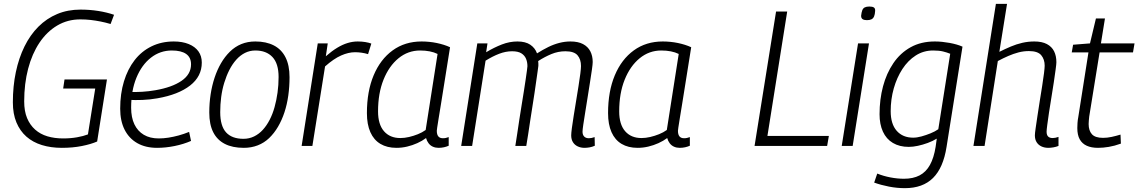

<svg xmlns="http://www.w3.org/2000/svg" viewBox="-20 -760 5929 1000"><path d="M302 10Q245 10 198 -4.5Q151 -19 117.5 -48.5Q84 -78 65.5 -122.5Q47 -167 47 -227Q47 -311 62.5 -384.5Q78 -458 107.5 -518Q137 -578 180 -621Q223 -664 278 -687Q333 -710 399 -710Q447 -710 491.5 -703Q536 -696 574 -683L556 -635Q529 -643 503.5 -648Q478 -653 452.5 -656Q427 -659 398 -659Q332 -659 278 -627Q224 -595 185.5 -537.5Q147 -480 126.5 -402Q106 -324 106 -232Q106 -181 121 -145Q136 -109 163 -85Q190 -61 227 -50Q264 -39 309 -39Q348 -39 381.5 -45Q415 -51 438 -60L476 -299H309L316 -346H537L486 -23Q454 -9 406.5 0.5Q359 10 302 10Z M655 -281Q686 -280 720.5 -282Q755 -284 789 -290Q876 -305 925.5 -339Q975 -373 975 -425Q975 -461 949.5 -479Q924 -497 875 -497Q814 -497 766 -459.5Q718 -422 690.5 -355Q663 -288 663 -199Q663 -148 680 -112.5Q697 -77 729 -58Q761 -39 807 -39Q831 -39 857 -43Q883 -47 910.5 -54.5Q938 -62 965 -73L975 -26Q936 -9 889.5 0.5Q843 10 798 10Q738 10 695 -14.5Q652 -39 629 -84.5Q606 -130 606 -194Q606 -272 625.5 -336Q645 -400 681 -446.5Q717 -493 769 -518.5Q821 -544 885 -544Q930 -544 963 -530.5Q996 -517 1013.5 -492.5Q1031 -468 1031 -434Q1031 -362 970 -314.5Q909 -267 800 -248Q761 -241 722 -239.5Q683 -238 650 -240Z M1250 10Q1191 10 1151 -10.5Q1111 -31 1090.5 -71.5Q1070 -112 1070 -174Q1070 -223 1077 -268.5Q1084 -314 1097.5 -355Q1111 -396 1131 -430.5Q1151 -465 1177.5 -491Q1204 -517 1237 -530.5Q1270 -544 1310 -544Q1366 -544 1406 -523.5Q1446 -503 1467 -461.5Q1488 -420 1488 -358Q1488 -309 1481.5 -262.5Q1475 -216 1461.5 -175Q1448 -134 1428 -100Q1408 -66 1382 -41Q1356 -16 1322.5 -3Q1289 10 1250 10ZM1248 -37Q1278 -37 1303.5 -49.5Q1329 -62 1349 -84Q1369 -106 1384.5 -136Q1400 -166 1410 -202Q1420 -238 1425.5 -277.5Q1431 -317 1431 -359Q1431 -429 1399 -463Q1367 -497 1310 -497Q1281 -497 1256 -484.5Q1231 -472 1210.5 -449Q1190 -426 1174.5 -395.5Q1159 -365 1148 -329Q1137 -293 1132 -254.5Q1127 -216 1127 -176Q1127 -104 1157.5 -70.5Q1188 -37 1248 -37Z M1687 -534 1677 -467Q1708 -494 1736 -511Q1764 -528 1790.5 -536Q1817 -544 1843 -544Q1864 -544 1882.5 -541Q1901 -538 1914 -533L1897 -478Q1881 -483 1863.5 -485.5Q1846 -488 1829 -488Q1795 -488 1756.5 -471Q1718 -454 1673 -414L1607 0H1551L1635 -534Z M2264 10Q2248 10 2234.5 4Q2221 -2 2212 -14Q2203 -26 2199 -41Q2179 -26 2153.5 -14.5Q2128 -3 2100.5 3.5Q2073 10 2045 10Q1996 10 1961.5 -10.5Q1927 -31 1909 -71.5Q1891 -112 1891 -171Q1891 -284 1926 -367.5Q1961 -451 2025 -497.5Q2089 -544 2176 -544Q2195 -544 2215.5 -542Q2236 -540 2255 -536Q2274 -532 2291.5 -526.5Q2309 -521 2324 -514Q2308 -414 2296.5 -341.5Q2285 -269 2277 -219.5Q2269 -170 2264 -140Q2259 -110 2257 -95.5Q2255 -81 2255 -79Q2255 -59 2263 -49.5Q2271 -40 2287 -40Q2295 -40 2302 -41.5Q2309 -43 2317 -46V-1Q2306 4 2292.5 7Q2279 10 2264 10ZM2197 -83 2259 -479Q2241 -488 2218 -492.5Q2195 -497 2168 -497Q2105 -497 2055.5 -456.5Q2006 -416 1977.5 -345Q1949 -274 1949 -180Q1949 -112 1980 -76.5Q2011 -41 2065 -41Q2087 -41 2110.5 -46.5Q2134 -52 2156.5 -61Q2179 -70 2197 -83Z M3024 10Q3005 10 2989 2.5Q2973 -5 2964 -19.5Q2955 -34 2955 -55Q2955 -66 2958.5 -93Q2962 -120 2968 -157Q2974 -194 2980.5 -234Q2987 -274 2993 -311Q2999 -348 3002.5 -376Q3006 -404 3006 -416Q3006 -451 2988 -472Q2970 -493 2925 -493Q2887 -493 2852 -478.5Q2817 -464 2783 -442Q2784 -437 2784 -430Q2784 -423 2784 -417Q2783 -408 2780 -387.5Q2777 -367 2773 -338.5Q2769 -310 2764 -276Q2759 -242 2753 -205Q2747 -168 2741.5 -131.5Q2736 -95 2731 -61.5Q2726 -28 2721 0H2664Q2669 -29 2674 -64.5Q2679 -100 2685 -138Q2691 -176 2697 -213.5Q2703 -251 2708.5 -285Q2714 -319 2718 -347Q2722 -375 2724.5 -393Q2727 -411 2727 -415Q2727 -437 2719.5 -454.5Q2712 -472 2695 -482.5Q2678 -493 2647 -493Q2614 -493 2580 -480Q2546 -467 2509 -444L2439 0H2382L2466 -534H2519L2512 -488Q2554 -513 2594 -528.5Q2634 -544 2675 -544Q2717 -544 2742 -527Q2767 -510 2777 -482Q2807 -501 2835.5 -515Q2864 -529 2893 -536.5Q2922 -544 2951 -544Q2991 -544 3016.5 -530.5Q3042 -517 3054.5 -493Q3067 -469 3067 -437Q3067 -426 3063 -398Q3059 -370 3053 -332Q3047 -294 3040.5 -253Q3034 -212 3028 -175Q3022 -138 3018 -111Q3014 -84 3014 -74Q3014 -58 3022.5 -49Q3031 -40 3047 -40Q3054 -40 3061.5 -41.5Q3069 -43 3077 -46L3078 -1Q3065 5 3051 7.5Q3037 10 3024 10Z M3520 10Q3504 10 3490.5 4Q3477 -2 3468 -14Q3459 -26 3455 -41Q3435 -26 3409.5 -14.5Q3384 -3 3356.5 3.5Q3329 10 3301 10Q3252 10 3217.5 -10.5Q3183 -31 3165 -71.5Q3147 -112 3147 -171Q3147 -284 3182 -367.5Q3217 -451 3281 -497.5Q3345 -544 3432 -544Q3451 -544 3471.5 -542Q3492 -540 3511 -536Q3530 -532 3547.5 -526.5Q3565 -521 3580 -514Q3564 -414 3552.5 -341.5Q3541 -269 3533 -219.5Q3525 -170 3520 -140Q3515 -110 3513 -95.5Q3511 -81 3511 -79Q3511 -59 3519 -49.5Q3527 -40 3543 -40Q3551 -40 3558 -41.5Q3565 -43 3573 -46V-1Q3562 4 3548.5 7Q3535 10 3520 10ZM3453 -83 3515 -479Q3497 -488 3474 -492.5Q3451 -497 3424 -497Q3361 -497 3311.5 -456.5Q3262 -416 3233.5 -345Q3205 -274 3205 -180Q3205 -112 3236 -76.5Q3267 -41 3321 -41Q3343 -41 3366.5 -46.5Q3390 -52 3412.5 -61Q3435 -70 3453 -83Z M3910 0 4022 -700H4080L3977 -52H4297L4288 0Z M4364 0 4449 -534H4506L4421 0ZM4508 -726Q4524 -726 4531.5 -721Q4539 -716 4538 -703Q4537 -685 4532.5 -674.5Q4528 -664 4519 -659.5Q4510 -655 4495 -655Q4481 -655 4473 -660Q4465 -665 4465 -678Q4467 -696 4471 -706.5Q4475 -717 4484 -721.5Q4493 -726 4508 -726Z M4533 191 4549 144Q4581 157 4617.5 164Q4654 171 4688 171Q4736 171 4769.5 153.5Q4803 136 4823.5 99Q4844 62 4853 5L4859 -38Q4838 -25 4812 -15.5Q4786 -6 4760.5 -0.5Q4735 5 4713 5Q4665 5 4630.5 -15.5Q4596 -36 4578.5 -74.5Q4561 -113 4561 -165Q4561 -242 4579 -310Q4597 -378 4633 -431Q4669 -484 4723 -514Q4777 -544 4849 -544Q4868 -544 4887.5 -542Q4907 -540 4926 -536.5Q4945 -533 4962.5 -528Q4980 -523 4993 -517L4910 5Q4893 114 4839.5 167Q4786 220 4693 220Q4652 220 4610.5 212Q4569 204 4533 191ZM4929 -480Q4912 -487 4891.5 -492Q4871 -497 4840 -497Q4790 -497 4749.5 -471Q4709 -445 4680 -400.5Q4651 -356 4635 -299.5Q4619 -243 4619 -181Q4619 -114 4650.5 -78.5Q4682 -43 4736 -43Q4756 -43 4779.5 -49.5Q4803 -56 4826.5 -65.5Q4850 -75 4867 -87Z M5431 -74Q5431 -57 5439 -49Q5447 -41 5463 -41Q5470 -41 5477 -42.5Q5484 -44 5493 -47V0Q5481 5 5466.5 7.5Q5452 10 5440 10Q5420 10 5404 2.5Q5388 -5 5379 -19.5Q5370 -34 5370 -55Q5370 -65 5374 -92.5Q5378 -120 5383.5 -157Q5389 -194 5395.5 -234.5Q5402 -275 5408 -312.5Q5414 -350 5417.5 -378.5Q5421 -407 5421 -418Q5421 -451 5403 -472.5Q5385 -494 5339 -494Q5311 -494 5284.5 -487Q5258 -480 5231.5 -468.5Q5205 -457 5177 -442L5108 0H5050L5167 -740H5225L5185 -490Q5215 -505 5244.5 -517.5Q5274 -530 5304.5 -537Q5335 -544 5367 -544Q5407 -544 5432.5 -530.5Q5458 -517 5470 -493Q5482 -469 5482 -436Q5482 -426 5478 -397.5Q5474 -369 5468.5 -331Q5463 -293 5456 -252Q5449 -211 5443.5 -173.5Q5438 -136 5434.5 -109.5Q5431 -83 5431 -74Z M5816 -59 5818 -12Q5785 0 5755 5Q5725 10 5699 10Q5664 10 5640 -1Q5616 -12 5603.5 -34.5Q5591 -57 5591 -93Q5591 -104 5592 -119.5Q5593 -135 5596 -150L5649 -487H5562L5569 -527L5657 -534L5688 -664H5735L5714 -534H5889L5881 -487H5707L5653 -153Q5652 -142 5651 -132.5Q5650 -123 5650 -114Q5650 -80 5667 -61Q5684 -42 5725 -42Q5747 -42 5770 -47Q5793 -52 5816 -59Z"/></svg>

Font: Georama Light
Style: Italic
Weight: 300
Italic angle: -9°
Designer: Jean-Baptiste Levee
Foundry: Production Type
Version: Version 1.001